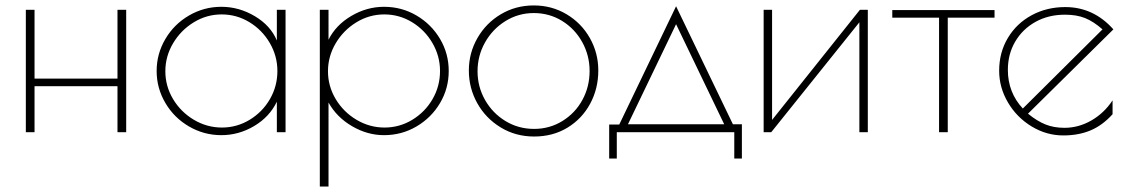

<svg xmlns="http://www.w3.org/2000/svg" viewBox="-20 -486 4151 706"><path d="M75 -450H107V-197H412V-450H444V0H412V-169H107V0H75Z M556 -225Q556 -288 588 -342.5Q620 -397 675 -429Q730 -461 794 -461Q859 -461 917 -426.5Q975 -392 998 -337V-450H1030V0H998V-112Q971 -56 914.5 -22.5Q858 11 794 11Q730 11 675 -21Q620 -53 588 -107.5Q556 -162 556 -225ZM1000 -225Q1000 -280 972 -328Q944 -376 897 -404.5Q850 -433 795 -433Q740 -433 692.5 -404Q645 -375 616.5 -327Q588 -279 588 -224Q588 -169 616.5 -121.5Q645 -74 693 -45.5Q741 -17 796 -17Q851 -17 898 -45.5Q945 -74 972.5 -121.5Q1000 -169 1000 -225Z M1156 -450H1188V-340Q1215 -394 1272 -427.5Q1329 -461 1392 -461Q1457 -461 1511.5 -429Q1566 -397 1598 -343Q1630 -289 1630 -225Q1630 -161 1598 -107Q1566 -53 1511.5 -21Q1457 11 1392 11Q1331 11 1274.5 -22Q1218 -55 1188 -109V200H1156ZM1598 -225Q1598 -280 1570 -328Q1542 -376 1495 -404.5Q1448 -433 1393 -433Q1338 -433 1290.5 -404Q1243 -375 1214.5 -327Q1186 -279 1186 -224Q1186 -169 1214.5 -121.5Q1243 -74 1291 -45.5Q1339 -17 1394 -17Q1449 -17 1496 -45.5Q1543 -74 1570.5 -121.5Q1598 -169 1598 -225Z M1704 -227Q1704 -291 1735.5 -346Q1767 -401 1821.5 -433.5Q1876 -466 1943 -466Q2009 -466 2063.5 -433.5Q2118 -401 2149 -346Q2180 -291 2180 -227Q2180 -160 2150 -104.5Q2120 -49 2066.5 -16.5Q2013 16 1944 16Q1876 16 1821 -17.5Q1766 -51 1735 -106.5Q1704 -162 1704 -227ZM2148 -225Q2148 -282 2121 -331Q2094 -380 2047 -409Q2000 -438 1943 -438Q1886 -438 1838.5 -408.5Q1791 -379 1763.5 -330Q1736 -281 1736 -224Q1736 -167 1763.5 -118.5Q1791 -70 1838.5 -41Q1886 -12 1944 -12Q2001 -12 2048 -41Q2095 -70 2121.5 -118.5Q2148 -167 2148 -225Z M2708 -29V97H2680V0H2248V97H2220V-28H2257L2466 -463L2675 -29ZM2643 -29 2466 -397 2289 -29Z M2788 -450H2819V-45L3142 -450H3171V0H3140V-404L2816 0H2788Z M3433 -421H3261V-449H3637V-421H3465V0H3433Z M4071 -117V-66Q4034 -25 3990 -6.5Q3946 12 3890 12Q3828 12 3773.5 -21Q3719 -54 3686.5 -109Q3654 -164 3654 -226Q3654 -293 3686 -346.5Q3718 -400 3773.5 -430Q3829 -460 3897 -460Q4001 -460 4074 -378L3760 -68Q3793 -41 3824 -28.5Q3855 -16 3894 -16Q3946 -16 3993 -43Q4040 -70 4071 -117ZM3741 -87 4034 -378Q4001 -407 3970 -419.5Q3939 -432 3896 -432Q3835 -432 3787.5 -405.5Q3740 -379 3713 -333Q3686 -287 3686 -229Q3686 -146 3741 -87Z"/></svg>

Font: Poiret One
Style: Regular
Weight: 400
Designer: Denis Masharov (denis.masharov@gmail.com), Cyreal (Charset Expansion)
Foundry: Denis Masharov
Version: Version 1.101